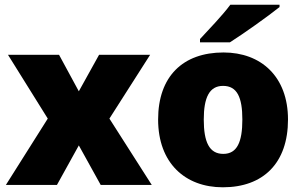

<svg xmlns="http://www.w3.org/2000/svg" viewBox="-20 -879 1287 816"><path d="M183 -375 5 -93H222L315 -261L408 -93H625L445 -375L618 -646H401L315 -491L231 -646H14Z M1168 -849V-859H959C926 -814 864 -750 830 -713V-699H957C1011 -733 1121 -811 1168 -849ZM1204 -371C1204 -554 1089 -656 930 -656C757 -656 652 -554 652 -371C652 -186 767 -83 927 -83C1099 -83 1204 -186 1204 -371ZM846 -371C846 -465 870 -514 928 -514C988 -514 1010 -465 1010 -371C1010 -276 988 -225 929 -225C869 -225 846 -276 846 -371Z"/></svg>

Font: Noto Sans Telugu UI Black
Style: Regular
Weight: 900
Designer: Jelle Bosma - Monotype Design Team
Foundry: Monotype Imaging Inc.
Version: Version 2.005